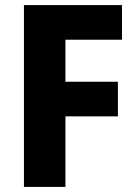

<svg xmlns="http://www.w3.org/2000/svg" viewBox="-20 -734 534 754"><path d="M237 0H74V-714H459V-578H237V-413H443V-277H237Z"/></svg>

Font: Noto Sans Lao UI SemCond ExtBd
Style: Regular
Weight: 800
Width: 4
Designer: Monotype Design Team
Foundry: Monotype Imaging Inc.
Version: Version 2.000; ttfautohint (v1.8.4.7-5d5b)